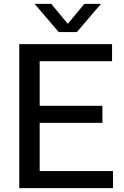

<svg xmlns="http://www.w3.org/2000/svg" viewBox="-20 -967 636 987"><path d="M79 0V-740H556V-652.5H184V-87.5H561V0ZM144 -335.5V-423H506.5V-335.5ZM282 -802 158 -947H243.5L338.5 -832.5H318.5L413.5 -947H499L375 -802Z"/></svg>

Font: Encode Sans SC Medium
Style: Regular
Weight: 500
Version: Version 3.002